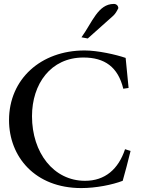

<svg xmlns="http://www.w3.org/2000/svg" viewBox="-20 -945 717 978"><path d="M427 -749 557 -865C567 -874 576 -889 583 -904C582 -915 574 -925 560 -925C479 -925 450 -831 395 -755ZM617 -185C583 -83 515 -24 413 -24C253 -24 143 -167 143 -353C143 -517 238 -652 405 -652C513 -652 581 -604 608 -493L635 -497L620 -650C571 -667 477 -688 411 -688C188 -688 26 -542 26 -333C26 -147 158 13 394 13C470 13 553 -4 605 -24C617 -67 633 -125 645 -176Z"/></svg>

Font: Sibila
Style: Regular
Weight: 400
Designer: Stefan Peev
Foundry: Context Ltd
Version: Version 1.000